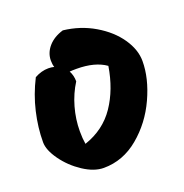

<svg xmlns="http://www.w3.org/2000/svg" viewBox="-107 -661 725 757"><g transform="rotate(-20 255.5 -282.5)"><path d="M490 -344Q490 -272 453 -191Q416 -110 350 -55Q284 0 203 0Q163 0 118 -29.5Q73 -59 42.5 -101.5Q12 -144 12 -177Q12 -238 27 -302.5Q42 -367 73 -428Q102 -444 131 -444Q144 -444 155 -441Q151 -453 151 -469Q151 -501 173.5 -527Q196 -553 236 -565Q307 -557 365.5 -522.5Q424 -488 457 -440Q490 -392 490 -344ZM357 -372Q312 -404 235 -404Q216 -404 206 -403Q217 -383 217 -358Q191 -317 177 -267.5Q163 -218 163 -168Q163 -138 167 -114Q250 -142 296 -210Q342 -278 357 -372Z"/></g></svg>

Font: Mogra
Style: Regular
Weight: 400
Designer: Lipi Raval
Foundry: Lipi Raval
Version: Version 1.002;PS 1.002;hotconv 1.0.88;makeotf.lib2.5.647800;